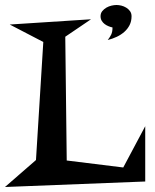

<svg xmlns="http://www.w3.org/2000/svg" viewBox="-35 -748 621 768"><path d="M545.9 -22 -15.1 0 108.9 -107.9 138.2 -580.1 3.9 -649.9 329.1 -670.9 226.1 -601.1 231.9 -106 458 -78.1 545.9 -243.2ZM491.2 -683.1Q491.2 -663.1 483.4 -647.7Q475.6 -632.3 462.4 -620.6Q449.2 -608.9 432.1 -600.8Q415 -592.8 396 -587.9Q400.4 -594.2 403.8 -599.1Q407.2 -604 409.7 -609.4Q412.1 -614.7 413.6 -621.6Q415 -628.4 415 -638.2Q407.7 -639.6 399.2 -643.1Q390.6 -646.5 383.5 -651.9Q376.5 -657.2 371.8 -665Q367.2 -672.9 367.2 -683.1Q367.2 -694.8 374 -703.4Q380.9 -711.9 390.6 -717.5Q400.4 -723.1 411.4 -725.6Q422.4 -728 431.2 -728Q439.9 -728 450.2 -725.6Q460.4 -723.1 469.7 -717.5Q479 -711.9 485.1 -703.4Q491.2 -694.8 491.2 -683.1Z"/></svg>

Font: Risque
Style: Regular
Weight: 400
Designer: Astigmatic (AOETI)
Foundry: Astigmatic (AOETI)
Version: Version 1.000